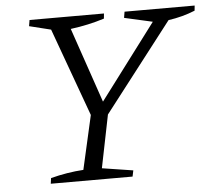

<svg xmlns="http://www.w3.org/2000/svg" viewBox="-48 -700 842 753"><g transform="rotate(-5 372.5 -323.5)"><path d="M122 0 125 -22Q190 -39 254 -43L302 -255L176 -602L91 -623L95 -647H388L386 -627Q323 -607 253 -598L354 -303L576 -598L465 -623L469 -647H745L743 -627Q694 -607 638 -599L369 -251L327 -43L449 -24L444 0Z"/></g></svg>

Font: Piazzolla Light
Style: Italic
Weight: 300
Italic angle: -11.3°
Designer: Juan Pablo del Peral
Foundry: Huerta Tipografica
Version: Version 1.330